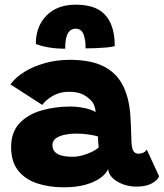

<svg xmlns="http://www.w3.org/2000/svg" viewBox="-20 -792 700 820"><path d="M252 8Q190 8 139 -8.8Q88 -25.5 57.8 -63.2Q27.5 -101 27.5 -164Q27.5 -227.5 63.2 -265.5Q99 -303.5 157 -320.2Q215 -337 280.5 -337Q303.5 -337 325.2 -333.5Q347 -330 363.8 -324.5Q380.5 -319 388.5 -313.5Q388 -325 383.2 -339Q378.5 -353 369.5 -362Q355.5 -377.5 333.5 -388.8Q311.5 -400 273.5 -400Q236 -400 206 -382.8Q176 -365.5 160.5 -344L24.5 -431.5Q47.5 -463 86.5 -486.5Q125.5 -510 174.5 -523.2Q223.5 -536.5 277.5 -536.5Q367.5 -536.5 422.2 -508.8Q477 -481 504 -428.5Q516.5 -404.5 524.5 -375Q532.5 -345.5 536 -309Q538 -281 539.2 -253.8Q540.5 -226.5 541 -199.5Q541.5 -160 549.2 -147.8Q557 -135.5 570.5 -135.5Q583 -135.5 593 -140.5Q603 -145.5 606.5 -154L659.5 -39Q653 -22 628 -8.5Q603 5 563 5Q533.5 5 506.8 -4.5Q480 -14 462 -30.8Q444 -47.5 441.5 -70Q434 -50.5 409.5 -32.5Q385 -14.5 345.5 -3.2Q306 8 252 8ZM290 -122.5Q311 -122.5 333.5 -128.8Q356 -135 374.5 -144.5Q393 -154 401.5 -162Q400 -173 399.2 -186.8Q398.5 -200.5 398.5 -209Q388.5 -213 361.2 -217.2Q334 -221.5 306 -221.5Q281 -221.5 257.5 -216.8Q234 -212 219 -201.5Q204 -191 204 -173Q204 -154.5 214.2 -143.5Q224.5 -132.5 244 -127.5Q263.5 -122.5 290 -122.5ZM133 -604.5Q133 -679.5 178.8 -725.8Q224.5 -772 303 -772Q379.5 -772 418.2 -738.8Q457 -705.5 466.5 -643Q468.5 -632 469.2 -620.2Q470 -608.5 470 -595Q456 -591 432.8 -589Q409.5 -587 385.8 -586.2Q362 -585.5 345.5 -585.5Q345.5 -598 344.8 -607.8Q344 -617.5 342 -626Q338 -649.5 328.2 -659.5Q318.5 -669.5 303.5 -669.5Q290 -669.5 280 -661.8Q270 -654 264.2 -635.8Q258.5 -617.5 258.5 -584Q218 -584 184.2 -590.2Q150.5 -596.5 133 -604.5Z"/></svg>

Font: Grandstander Thin ExtraBold
Style: Regular
Weight: 800
Version: Version 1.200